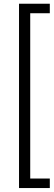

<svg xmlns="http://www.w3.org/2000/svg" viewBox="-20 -832 281 1005"><path d="M240.7 -762.7H138.2V102.5H240.7V152.3H79.6V-812.5H240.7Z"/></svg>

Font: SteelSelectRoboto
Style: Regular
Weight: 300
Designer: Google
Version: Version 2.137; 2017